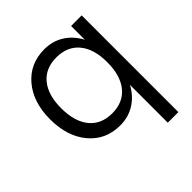

<svg xmlns="http://www.w3.org/2000/svg" viewBox="-185 -640 931 931"><g transform="rotate(-45 280.5 -174.5)"><path d="M507.8 -500V163.1H435.1V-96.2Q408.2 -45.9 363.8 -18.1Q319.3 9.8 263.2 9.8Q164.1 9.8 103.5 -62.3Q43 -134.3 43 -252Q43 -368.7 103.8 -440.4Q164.6 -512.2 263.2 -512.2Q319.8 -512.2 364 -484.4Q408.2 -456.5 435.1 -405.8V-500ZM119.1 -252Q119.1 -160.2 160.4 -109.6Q201.7 -59.1 276.9 -59.1Q352.1 -59.1 393.6 -109.9Q435.1 -160.6 435.1 -252Q435.1 -342.8 393.6 -392.8Q352.1 -442.9 276.9 -442.9Q201.7 -442.9 160.4 -392.8Q119.1 -342.8 119.1 -252Z"/></g></svg>

Font: Overused Grotesk
Style: Regular
Weight: 400
Version: Version 0.002